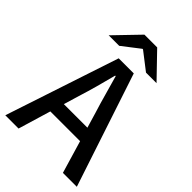

<svg xmlns="http://www.w3.org/2000/svg" viewBox="-246 -945 1044 1044"><g transform="rotate(45 276.0 -422.5)"><path d="M1 0 218 -655H334L551 0H444L338 -357Q321 -411 306 -465.5Q291 -520 275 -575H271Q257 -520 242 -465.5Q227 -411 210 -357L103 0ZM121 -188V-268H427V-188ZM91 -705 226 -845H324L459 -705H378L277 -783H273L172 -705Z"/></g></svg>

Font: Mada Medium
Style: Regular
Weight: 500
Designer: Khaled Hosny
Version: Version 1.5